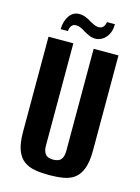

<svg xmlns="http://www.w3.org/2000/svg" viewBox="-113 -791 633 867"><g transform="rotate(15 203.5 -357.0)"><path d="M204 12Q168 12 138 7Q108 2 86 -14Q64 -30 52 -61.5Q40 -93 40 -147V-591H156V-114Q156 -93 162.5 -80.5Q169 -68 180 -64Q191 -60 204 -60Q216 -60 227 -64Q238 -68 244.5 -80.5Q251 -93 251 -114V-591H367V-147Q367 -94 355 -62Q343 -30 321.5 -14Q300 2 269.5 7Q239 12 204 12ZM246 -637Q231 -637 218 -642.5Q205 -648 191 -656Q181 -663 170 -668Q159 -673 147 -673Q134 -673 126.5 -663.5Q119 -654 118 -638H84Q85 -677 102.5 -701.5Q120 -726 148 -726Q164 -726 178 -720.5Q192 -715 204 -707Q215 -701 225.5 -696Q236 -691 247 -691Q261 -691 268.5 -700Q276 -709 278 -723H315Q315 -695 304.5 -675.5Q294 -656 278 -646.5Q262 -637 246 -637Z"/></g></svg>

Font: Alumni Sans
Style: Bold
Weight: 700
Designer: Robert E. Leuschke
Foundry: Robert E. Leuschke
Version: Version 1.018